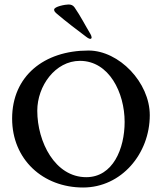

<svg xmlns="http://www.w3.org/2000/svg" viewBox="-20 -823 710 855"><path d="M382 -650C386 -650 388 -653 388 -656C388 -660 386 -666 383 -671C359 -711 339 -751 312 -790C305 -800 296 -803 285 -803C271 -803 221 -794 221 -780C221 -773 225 -769 234 -761C274 -727 324 -689 364 -659C373 -652 379 -650 382 -650ZM146 -330C146 -440 226 -552 336 -552C466 -552 535 -410 535 -280C535 -161 483 -34 364 -34C225 -34 146 -191 146 -330ZM374 -598C176 -598 34 -484 34 -295C34 -113 171 12 350 12C521 12 647 -139 647 -310C647 -456 510 -598 374 -598Z"/></svg>

Font: EB Garamond SC 08
Style: Regular
Weight: 400
Version: Version 0.016